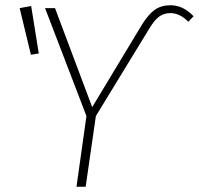

<svg xmlns="http://www.w3.org/2000/svg" viewBox="-20 -713 759 733"><path d="M272 0 310 -270 152 -682H190L332 -304L522 -619Q547 -659 571.5 -676Q596 -693 631 -693Q679 -693 719 -651L699 -630Q666 -663 631 -663Q606 -663 588 -650Q570 -637 550 -604L346 -270L307 0ZM99 -690 128 -509 98 -504 55 -682Z"/></svg>

Font: Fira Sans UltraLight
Style: Italic
Weight: 200
Italic angle: -8°
Designer: Carrois Corporate & Edenspiekermann AG
Foundry: Carrois Corporate GbR & Edenspiekermann AG
Version: Version 4.203;PS 004.203;hotconv 1.0.88;makeotf.lib2.5.64775